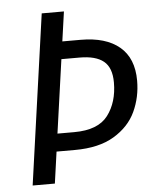

<svg xmlns="http://www.w3.org/2000/svg" viewBox="-51 -732 617 775"><g transform="rotate(-5 258.0 -344.5)"><path d="M507 -385Q507 -318 480 -260Q453 -202 391.5 -165Q330 -128 232 -128H158L140 0H50L147 -689H237L220 -569H294Q396 -569 451.5 -522.5Q507 -476 507 -385ZM413 -386Q413 -446 381 -472Q349 -498 284 -498H210L168 -200H236Q333 -200 373 -253Q413 -306 413 -386Z"/></g></svg>

Font: Fira Sans Condensed
Style: Italic
Weight: 400
Width: 3
Italic angle: -8°
Designer: bBox Type GmbH & Carrois Corporate GbR & Edenspiekermann AG
Foundry: bBox Type GmbH & Carrois Corporate GbR & Edenspiekermann AG
Version: Version 4.301